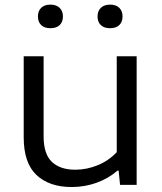

<svg xmlns="http://www.w3.org/2000/svg" viewBox="-20 -780 684 810"><path d="M80 -200.5V-542.5H164V-204.5Q164 -130 199 -97Q234 -64 297.5 -64Q345.5 -64 391.8 -82.8Q438 -101.5 472.5 -138V-542.5H556.5V0H486.5L480.5 -60H475.5Q436.5 -26.5 386.8 -8.8Q337 9 282.5 9Q187.5 9 133.8 -41.8Q80 -92.5 80 -200.5ZM140 -710.5Q140 -733.5 153.8 -747Q167.5 -760.5 192.5 -760.5Q217.5 -760.5 231.5 -747Q245.5 -733.5 245.5 -710.5Q245.5 -687.5 231.8 -674.2Q218 -661 192.5 -661Q167.5 -661 153.8 -674.2Q140 -687.5 140 -710.5ZM391.5 -710.5Q391.5 -733.5 405.5 -747Q419.5 -760.5 444.5 -760.5Q469.5 -760.5 483.2 -747Q497 -733.5 497 -710.5Q497 -687.5 483.2 -674.2Q469.5 -661 444.5 -661Q419 -661 405.2 -674.2Q391.5 -687.5 391.5 -710.5Z"/></svg>

Font: Encode Sans Expanded
Style: Regular
Weight: 400
Width: 7
Designer: Multiple Designers
Foundry: Impallari Type
Version: Version 2.000